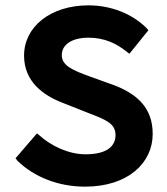

<svg xmlns="http://www.w3.org/2000/svg" viewBox="-20 -686 625 718"><path d="M44 -86C108 -23 200 12 298 12C459 12 551 -77 551 -185C551 -282 494 -332 413 -365L316 -400C256 -422 211 -439 211 -480C211 -518 247 -545 311 -545C369 -545 414 -525 456 -491L464 -485L535 -573L528 -581C475 -634 396 -666 311 -666C169 -666 70 -586 70 -478C70 -380 143 -329 213 -302L309 -264C374 -239 412 -225 412 -181C412 -138 378 -109 300 -109C238 -109 172 -139 126 -181L118 -187L38 -94L44 -87Z"/></svg>

Font: Falling Sky
Style: SeBd
Weight: 600
Designer: Paul D. Hunt
Foundry: Adobe Systems Incorporated
Version: Version 1.02